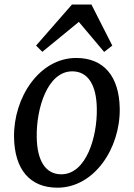

<svg xmlns="http://www.w3.org/2000/svg" viewBox="-20 -826 598 855"><path d="M42.5 -214.4C44.9 -72.3 112.3 9.8 235.8 9.8C399.9 9.8 516.1 -166 513.2 -343.3C510.7 -485.4 442.9 -567.9 319.3 -567.9C155.3 -567.9 39.6 -391.6 42.5 -214.4ZM252.9 -49.8C181.6 -49.8 145 -112.3 143.6 -215.3C141.1 -340.8 190.4 -508.3 301.8 -508.3C373 -508.3 409.7 -445.8 411.1 -342.8C413.6 -217.3 364.3 -49.8 252.9 -49.8ZM168.5 -595.2 331.1 -728.5 443.8 -594.7 480 -623 387.2 -805.7H300.3L140.6 -623Z"/></svg>

Font: Merriweather
Style: Italic
Weight: 400
Italic angle: -7.5°
Designer: Eben Sorkin
Foundry: Eben Sorkin
Version: Version 1.001